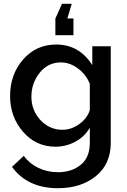

<svg xmlns="http://www.w3.org/2000/svg" viewBox="-20 -766 668 1009"><path d="M306 -746H357L334 -669H366V-581H271V-669ZM272 5Q169 5 101 -73.5Q33 -152 33 -261Q33 -375 101.5 -453.5Q170 -532 276 -532Q396 -532 465 -424V-523H562V-15Q562 96 484 159.5Q406 223 284 223Q125 223 43 111L105 53Q135 94 182 116.5Q229 139 284 139Q357 139 404.5 100Q452 61 452 -15V-95Q425 -48 376 -21.5Q327 5 272 5ZM308 -84Q356 -84 398 -115Q440 -146 452 -188V-325Q433 -374 390 -406Q347 -438 300 -438Q232 -438 188.5 -383.5Q145 -329 145 -258Q145 -186 192.5 -135Q240 -84 308 -84Z"/></svg>

Font: Raleway
Style: Regular
Weight: 600
Designer: Matt McInerney, Pablo Impallari, Rodrigo Fuenzalida
Foundry: Matt McInerney, Pablo Impallari, Rodrigo Fuenzalida
Version: Version 1.000;PS 001.001;hotconv 1.0.56; ttfautohint (v1.5)